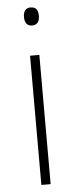

<svg xmlns="http://www.w3.org/2000/svg" viewBox="-53 -754 311 783"><g transform="rotate(-5 102.5 -362.5)"><path d="M103 -725C81 -725 73 -709 73 -688C73 -667 82 -651 103 -651C125 -651 134 -666 134 -688C134 -709 127 -725 103 -725ZM122 -529H84V0H122Z"/></g></svg>

Font: Noto Sans Myanmar SemiCondensed ExtraLight
Style: Regular
Weight: 200
Width: 4
Designer: Monotype Design Team
Foundry: Monotype Imaging Inc.
Version: Version 2.107